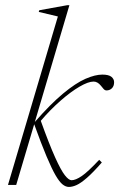

<svg xmlns="http://www.w3.org/2000/svg" viewBox="-20 -730 470 758"><path d="M254 -709.5 117.5 -248.5Q180 -320 229.5 -361Q279 -402 317.2 -418.8Q355.5 -435.5 384 -435.5Q409 -435.5 419.8 -426.8Q430.5 -418 430.5 -405.5Q430.5 -390 421.8 -381.5Q413 -373 400.5 -373Q394 -373 389 -378.8Q384 -384.5 378 -392Q365 -408 349.5 -408Q328.5 -408 293.8 -387.8Q259 -367.5 218.8 -332.2Q178.5 -297 141 -253Q174.5 -160 197.5 -109Q220.5 -58 236 -38.2Q251.5 -18.5 262.5 -18.5Q278.5 -18.5 302.8 -35Q327 -51.5 371.5 -99L382 -88.5Q347 -48.5 323 -27.8Q299 -7 282.5 0.5Q266 8 252 8Q239.5 8 227 -2Q214.5 -12 199.2 -38.2Q184 -64.5 163.5 -113.2Q143 -162 115 -239.5L44 0H11.5L208.5 -665L133 -683L135 -689.5L245.5 -709.5Z"/></svg>

Font: Newsreader 16pt ExtraLight
Style: Italic
Weight: 275
Italic angle: -17°
Designer: Hugues Gentile
Foundry: Production Type
Version: Version 1.003; ttfautohint (v1.8.3)